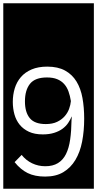

<svg xmlns="http://www.w3.org/2000/svg" viewBox="-32 -937 592 1170"><path d="M46 -316Q46 -276 56 -240Q66 -204 88 -177Q110 -150 144.5 -134Q179 -118 229 -118Q268 -118 298 -127.5Q328 -137 349 -152.5Q370 -168 383.5 -188Q397 -208 405 -228Q405 -226 405 -217.5Q405 -209 404 -207Q403 -139 395.5 -86.5Q388 -34 370 2Q352 38 321 57Q290 76 244 76Q201 76 163.5 58Q126 40 100 7L57 51Q93 96 136.5 117.5Q180 139 243 139Q309 139 354 112Q399 85 427.5 37.5Q456 -10 468.5 -74.5Q481 -139 481 -214Q481 -282 470.5 -340Q460 -398 434 -440.5Q408 -483 364.5 -507Q321 -531 256 -531Q201 -531 161 -514Q121 -497 95.5 -467.5Q70 -438 58 -399Q46 -360 46 -316ZM120 -319Q120 -388 151 -426.5Q182 -465 254 -465Q291 -465 316.5 -454.5Q342 -444 359 -425Q376 -406 385.5 -379.5Q395 -353 400 -321Q398 -298 389 -273.5Q380 -249 362 -228.5Q344 -208 316 -194.5Q288 -181 247 -181Q179 -181 149.5 -217Q120 -253 120 -319ZM-12 -917H540V213H-12Z"/></svg>

Font: Zilla Slab Regular Highlight
Style: Regular
Weight: 410
Designer: Typotheque Type Foundry
Foundry: Typotheque type foundry
Version: Version 1.0; 2017